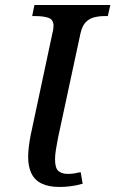

<svg xmlns="http://www.w3.org/2000/svg" viewBox="-20 -734 459 764"><path d="M218 10Q174 10 146 -3.5Q118 -17 105 -44Q92 -71 92 -110Q92 -129 95 -152.5Q98 -176 102 -196L189 -604Q191 -610 192 -618.5Q193 -627 193 -631Q193 -656 173 -663Q153 -670 121 -670H108L117 -714H419L409 -670H396Q374 -670 354.5 -665Q335 -660 321 -645.5Q307 -631 300 -600L211 -186Q206 -161 202.5 -138.5Q199 -116 199 -100Q199 -65 212.5 -53.5Q226 -42 250 -42Q263 -42 276 -44Q289 -46 301 -49L309 -3Q285 4 261.5 7Q238 10 218 10Z"/></svg>

Font: ET Text
Style: Italic
Weight: 470
Italic angle: -12°
Designer: Monotype Design Team
Foundry: Monotype Imaging Inc.
Version: Version 2.009